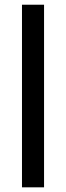

<svg xmlns="http://www.w3.org/2000/svg" viewBox="-20 -802 284 822"><path d="M168.6 0H74.1V-781.8H168.6Z"/></svg>

Font: Spartan MB SemBd
Style: Regular
Weight: 600
Designer: Matt Bailey, Mirko Velimirovic
Foundry: Matt Bailey
Version: Version 1.005